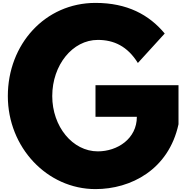

<svg xmlns="http://www.w3.org/2000/svg" viewBox="-20 -1281 1284 1323"><path d="M1210 -694H638V-476H923C923 -325 789 -238 654 -238C480 -238 340 -409 340 -619C340 -833 480 -1006 654 -1006C764 -1006 858 -963 930 -847L1115 -1050C1007 -1180 856 -1261 638 -1261C290 -1261 34 -975 34 -619C34 -265 305 22 638 22C881 22 1142 -111 1210 -425Z"/></svg>

Font: Hussar Dziwak
Style: Regular
Weight: 400
Version: Version 1.022